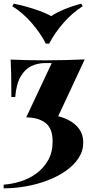

<svg xmlns="http://www.w3.org/2000/svg" viewBox="-25 -846 510 1047"><path d="M118 -206Q186 -205 224 -175Q262 -145 262 -75Q262 -15 237 28.5Q212 72 172.5 100.5Q133 129 86 143.5Q39 158 -5 161V181Q55 181 117 170Q179 159 235 137.5Q291 116 334.5 85.5Q378 55 403.5 16Q429 -23 429 -69Q429 -112 406.5 -143Q384 -174 344.5 -193.5Q305 -213 253 -219L283 -192L437 -522Q388 -520 334 -518.5Q280 -517 222 -517Q179 -517 129.5 -518Q80 -519 33 -521Q35 -489 36 -441.5Q37 -394 37 -317H58Q64 -388 87.5 -428.5Q111 -469 146 -485.5Q181 -502 219 -502H257ZM418 -826 426 -812Q370 -777 321.5 -721.5Q273 -666 243 -608H225Q196 -665 147.5 -721Q99 -777 42 -812L50 -826Q109 -814 165 -795.5Q221 -777 254 -758Q282 -777 326.5 -795.5Q371 -814 418 -826Z"/></svg>

Font: Playfair Display ExtraBold
Style: Regular
Weight: 800
Designer: Claus Eggers Sørensen
Foundry: Claus Eggers Sørensen
Version: Version 1.203